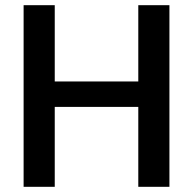

<svg xmlns="http://www.w3.org/2000/svg" viewBox="-20 -720 744 740"><path d="M71 0V-700H191V-406H513V-700H633V0H513V-308H191V0Z"/></svg>

Font: DM Sans SemiBold
Style: Regular
Weight: 600
Designer: Colophon Foundry, Jonny Pinhorn
Foundry: Colophon Foundry
Version: Version 4.004; ttfautohint (v1.8.4.7-5d5b)